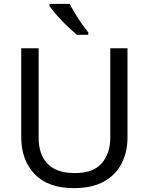

<svg xmlns="http://www.w3.org/2000/svg" viewBox="-20 -964 771 994"><path d="M640 -252Q640 -178 610 -118.5Q580 -59 518.5 -24.5Q457 10 362 10Q229 10 159.5 -62.5Q90 -135 90 -254V-714H180V-251Q180 -164 226.5 -116Q273 -68 367 -68Q464 -68 507.5 -119.5Q551 -171 551 -252V-714H640ZM341 -944Q352 -922 368.5 -894.5Q385 -867 403.5 -841Q422 -815 437 -796V-784H378Q361 -798 340 -817.5Q319 -837 298.5 -858.5Q278 -880 261.5 -900Q245 -920 236 -934V-944Z"/></svg>

Font: Noto Sans Balinese
Style: Regular
Weight: 400
Designer: Aditya Bayu, David Williams
Foundry: David Williams
Version: Version 2.003